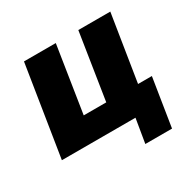

<svg xmlns="http://www.w3.org/2000/svg" viewBox="-143 -641 915 915"><g transform="rotate(-30 315.0 -183.0)"><path d="M404 132 426 0H21L100 -498H275L218 -133H342L399 -498H575L517 -133H593L551 132Z"/></g></svg>

Font: Nunito Sans 10pt SemiCondensed Black
Style: Italic
Weight: 900
Width: 4
Italic angle: -9°
Designer: Vernon Adams
Foundry: Vernon Adams
Version: Version 3.101;gftools[0.9.27]